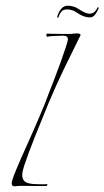

<svg xmlns="http://www.w3.org/2000/svg" viewBox="-20 -652 366 673"><path d="M31 1Q21 1 21 -9Q21 -17 28.5 -36.5Q36 -56 52 -93Q73 -140 95 -189.5Q117 -239 137 -288Q139 -294 148 -317Q157 -340 169 -371Q181 -402 192 -432.5Q203 -463 210.5 -486Q218 -509 218 -514Q218 -527 202 -527Q198 -527 186 -526.5Q174 -526 162.5 -525.5Q151 -525 146 -523Q144 -523 142.5 -528Q141 -533 146 -534Q147 -534 166 -533.5Q185 -533 204 -533Q215 -533 223.5 -533Q232 -533 237 -534Q239 -534 243 -534.5Q247 -535 251 -535Q256 -535 260 -533Q264 -531 261 -526Q232 -468 204 -410Q176 -352 150 -290Q126 -232 102.5 -173Q79 -114 65 -72Q63 -65 60.5 -56Q58 -47 58 -39Q58 -17 76 -11Q84 -8 96.5 -7Q109 -6 121 -6Q129 -6 135 -6Q141 -6 145 -7Q146 -7 146 -6Q146 0 140 0Q127 0 108 0Q89 0 70 -0.5Q51 -1 40 0Q37 1 31 1ZM184 -590Q183 -587 181.5 -590.5Q180 -594 181 -595Q185 -609 194 -620.5Q203 -632 218 -632Q227 -632 237.5 -629Q248 -626 256 -620Q280 -604 294 -604Q312 -604 322 -626Q323 -628 325 -626Q327 -624 325 -621Q321 -611 313.5 -601Q306 -591 295 -591Q273 -591 249 -608Q241 -614 232 -616.5Q223 -619 215 -619Q202 -619 195.5 -611.5Q189 -604 184 -590Z"/></svg>

Font: Explora
Style: Regular
Weight: 400
Designer: Robert E. Leuschke
Foundry: Robert E. Leuschke
Version: Version 1.010